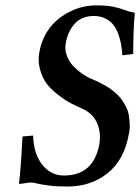

<svg xmlns="http://www.w3.org/2000/svg" viewBox="-20 -678 517 708"><path d="M477.1 -630.9Q471.2 -566.9 471.2 -479L431.2 -474.1Q429.7 -496.6 426.5 -514.9Q423.3 -533.2 415.8 -553.5Q408.2 -573.7 397.2 -587.4Q386.2 -601.1 367.9 -610.1Q349.6 -619.1 326.2 -619.1Q281.7 -619.1 255.9 -590.8Q230 -563 222.2 -517.1Q218.3 -494.6 226.6 -472.4Q234.9 -450.2 250.7 -433.8Q266.6 -417.5 283 -406Q299.3 -394.5 314.9 -388.2Q328.6 -382.8 340.3 -377.2Q352.1 -371.6 365.5 -364Q378.9 -356.4 389.4 -348.6Q399.9 -340.8 411.4 -330.3Q422.9 -319.8 430.2 -308.8Q437.5 -297.9 444.8 -283.9Q452.1 -270 454.6 -255.1Q457 -240.2 458.3 -221.9Q459.5 -203.6 455.1 -184.1Q438.5 -88.4 376.7 -39.3Q314.9 9.8 229 9.8Q188 9.8 159.7 6.1Q131.3 2.4 117.2 -1.2Q103 -4.9 95.2 -4.9Q85.4 -4.9 71.8 -2.4Q58.1 0 49.8 0Q56.6 -50.8 63 -174.8L102.1 -178.2Q104 -110.8 135.7 -70.8Q167.5 -30.8 215.8 -30.8Q324.2 -30.8 346.2 -145Q353.5 -189.9 337.6 -225.1Q321.8 -260.3 282.2 -277.8Q256.8 -289.1 238.3 -298.8Q218.3 -309.6 193.4 -328.9Q168.5 -348.1 152.3 -369.4Q136.2 -390.6 127.9 -420.9Q119.1 -451.2 125 -484.9Q130.9 -519.5 146.5 -548.8Q162.6 -578.1 183.8 -597.9Q205.1 -617.7 231 -631.6Q256.8 -645.5 282.7 -651.9Q308.6 -658.2 334 -658.2Q373.5 -658.2 397.2 -653.3Q420.9 -648.4 439.9 -641.1Q459 -633.8 477.1 -630.9Z"/></svg>

Font: Linux Libertine G
Style: Semibold Italic
Weight: 600
Italic angle: -11.5°
Designer: Philipp H. Poll
Foundry: Philipp H. Poll
Version: Version 5.1.1